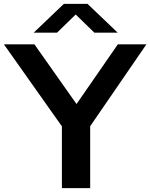

<svg xmlns="http://www.w3.org/2000/svg" viewBox="-40 -968 774 988"><path d="M278.5 0V-373.5L308.5 -275.5L-20 -740H137L376.5 -400.5H331.5L566.5 -740H713.5L394.5 -275.5L424 -372V0ZM133.5 -800 288.5 -948H410.5L565.5 -800H445.5L335 -907.5H364L253.5 -800Z"/></svg>

Font: Encode Sans SC Expanded SemiBold
Style: Regular
Weight: 600
Width: 7
Designer: Multiple Designers
Foundry: Impallari Type
Version: Version 3.002